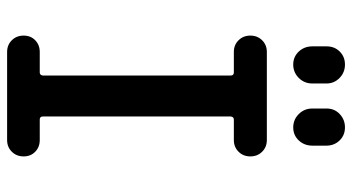

<svg xmlns="http://www.w3.org/2000/svg" viewBox="-245 -745 990 540"><g transform="rotate(90 250.0 -475.0)"><path d="M183.6 -91.8Q191.4 -91.8 192.4 -100.6V-628.9Q192.4 -637.7 183.6 -637.7H126Q106.4 -637.7 93.3 -650.9Q80.1 -664.1 80.1 -684.1Q80.1 -704.1 93.3 -717.3Q106.4 -730.5 126 -730.5H374Q393.6 -730.5 406.7 -717.3Q419.9 -704.1 419.9 -684.1Q419.9 -664.1 406.7 -650.9Q393.6 -637.7 374 -637.7H316.4Q308.6 -637.7 307.6 -628.9V-100.6Q307.6 -91.8 316.4 -91.8H374Q393.6 -91.8 406.7 -79.1Q419.9 -66.4 419.9 -46.4Q419.9 -26.4 406.7 -13.2Q393.6 0 374 0H126Q106.4 0 93.3 -13.2Q80.1 -26.4 80.1 -46.4Q80.1 -66.4 93.3 -79.1Q106.4 -91.8 126 -91.8ZM389.6 -898.4V-858.4Q389.6 -835.9 375 -820.3Q360.4 -804.7 338.4 -804.7Q316.4 -804.7 300.8 -820.3Q285.2 -835.9 285.2 -858.4V-898.4Q285.2 -920.9 300.8 -935.5Q316.4 -950.2 338.4 -950.2Q360.4 -950.2 375 -935.1Q389.6 -919.9 389.6 -898.4ZM110.4 -898.4Q110.4 -920.9 125 -935.5Q139.6 -950.2 161.6 -950.2Q183.6 -950.2 199.2 -935.1Q214.8 -919.9 214.8 -898.4V-858.4Q214.8 -835.9 199.2 -820.3Q183.6 -804.7 161.6 -804.7Q139.6 -804.7 125 -820.3Q110.4 -835.9 110.4 -858.4Z"/></g></svg>

Font: Rounded Mgen+ 2m medium
Style: Regular
Weight: 500
Designer: [Source Han Sans]
Ryoko NISHIZUKA  (kana & ideographs); Paul D. Hunt (Latin, Greek & Cyrillic); Wenlong ZHANG  (bopomofo
Version: Version 1.059.20150602